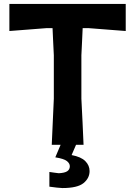

<svg xmlns="http://www.w3.org/2000/svg" viewBox="-20 -733 684 972"><path d="M242 0Q244.5 -57.5 247 -112Q249.5 -166.5 252.5 -233.5V-453Q250.5 -491 249 -524.8Q247.5 -558.5 246 -590.5H214.5Q156.5 -586 112 -582.5Q67.5 -579 27.5 -576V-713H616.5V-576Q576.5 -579 532 -582.5Q487.5 -586 429.5 -590.5H398.5Q397 -558.5 395.5 -524.8Q394 -491 392 -453V-233.5Q395.5 -166.5 398 -112.2Q400.5 -58 403 0ZM296 219Q288.5 219 267.8 216.8Q247 214.5 230 212V137.5Q239.5 139 252.5 140.8Q265.5 142.5 277.5 144Q307.5 142.5 320.5 133.8Q333.5 125 333.5 108.5Q333.5 94.5 318.8 82.5Q304 70.5 260 63.5L297 -24H365V0L342.5 52Q390.5 61 412 82.8Q433.5 104.5 433.5 133Q433.5 169 402.8 194Q372 219 296 219Z"/></svg>

Font: Commissioner Loud SemiBold
Style: Regular
Weight: 600
Designer: Kostas Bartsokas
Foundry: Kostas Bartsokas
Version: Version 1.000; ttfautohint (v1.8.3)